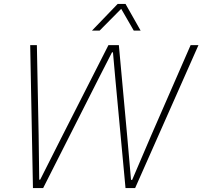

<svg xmlns="http://www.w3.org/2000/svg" viewBox="-20 -959 1032 979"><path d="M148 0 134 -729H168L177 -270L180 -43H185L292 -255L533 -729H586L629 -260L648 -42H654L752 -271L952 -729H992L669 0H620L568 -558L556 -692H551L487 -567L200 0ZM449 -803 580 -939H620L697 -803H662L598 -914L488 -803Z"/></svg>

Font: Mona Sans
Style: Italic
Weight: 200
Italic angle: -11.6951°
Designer: Deni Anggara
Foundry: GitHub
Version: Version 2.000